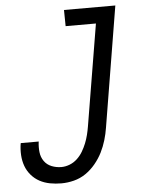

<svg xmlns="http://www.w3.org/2000/svg" viewBox="-53 -777 606 827"><g transform="rotate(-5 250.0 -363.5)"><path d="M179 8Q154 8 130 3.5Q106 -1 85.5 -12Q65 -23 49.5 -41Q34 -59 26 -81Q18 -103 16.5 -128Q15 -153 19 -178L20 -180H98L97 -179Q94 -156 96.5 -134Q99 -112 111 -95Q123 -78 143 -70Q163 -62 185 -62Q203 -62 221 -69Q239 -76 253.5 -89.5Q268 -103 278 -120Q288 -137 295 -154.5Q302 -172 306.5 -190Q311 -208 314 -226L387 -665H256L255 -735H477L391 -214Q387 -188 379 -161Q371 -134 358.5 -109Q346 -84 327 -61Q308 -38 284.5 -22Q261 -6 233.5 1Q206 8 179 8Z"/></g></svg>

Font: Iosevka Term Curly Oblique
Style: Regular
Weight: 400
Italic angle: -9°
Designer: Belleve Invis
Foundry: Belleve Invis
Version: Version 32.3.0